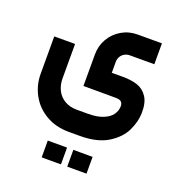

<svg xmlns="http://www.w3.org/2000/svg" viewBox="-149 -539 1029 1099"><g transform="rotate(20 365.5 10.5)"><path d="M508.5 -157.2H437.9V-223Q437.9 -241.2 446.1 -255.6Q454.3 -270 469 -278.3Q483.6 -286.5 501.4 -286.5H650V-413.7H501.4Q449.1 -413.7 405.4 -388.1Q361.8 -362.6 336.5 -319Q311.2 -275.3 311.2 -223V-30.8L506.5 -30.4Q530.6 -30.6 541.6 -21.7Q552.6 -12.8 551.6 9.9Q550.4 34.4 534.4 57.1Q518.4 79.8 482.1 94.9Q445.9 110 388 110H323.2Q277.7 110 246.1 90.7Q214.6 71.4 199.3 39.4Q184 7.5 184 -30.3V-240.4H57.2V-13.5Q57.2 56.1 89.6 115.2Q122 174.4 182.6 209.7Q243.1 244.9 323.2 244.9H388Q496.1 244.9 560.5 204.4Q624.9 163.9 650.8 108.8Q676.6 53.8 677.9 2.7Q679.5 -62 655.7 -97.2Q631.9 -132.4 594.9 -144.7Q557.8 -157 508.5 -157.2ZM343.7 434.9Q343.7 404.4 343.7 384.1Q343.7 363.3 343.7 332.6Q338.3 332.7 317.5 332.7Q296.7 332.7 263.6 332.7Q260.8 332.6 226.3 332.6Q226.3 363.3 226.3 384.1Q226.3 404.4 226.3 434.9Q251.1 434.9 266.2 434.9Q274.2 434.9 281.3 434.9Q293 434.9 305.6 434.9Q319.9 434.9 343.7 434.9ZM499.3 434.8Q499.3 404.1 499.3 383.8Q499.3 363.7 499.3 332.6Q493.9 332.6 473 332.6Q452.2 332.6 419.1 332.6Q416.4 332.6 381.9 332.6Q381.9 363.7 381.9 383.8Q381.9 404.1 381.9 434.8Q408.8 434.8 425.7 434.8Q442.7 434.8 461 434.8Q475.3 434.8 499.3 434.8Z"/></g></svg>

Font: Arad-VF Thin Dots1
Style: Regular
Weight: 100
Designer: Mohammad Darvishi
Version: Version 1.000;August 30, 2024;FontCreator 15.0.0.2992 64-bit